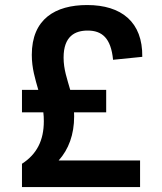

<svg xmlns="http://www.w3.org/2000/svg" viewBox="-20 -762 660 782"><path d="M412.5 -304.5V-396H266C253.5 -440.5 239 -479 239 -527.5C239 -615 286 -637.5 337 -637.5C395.5 -637.5 432 -607 440.5 -518.5L559.5 -530.5C561.5 -672.5 474.5 -741.5 335 -741.5C205 -741.5 109.5 -684.5 109.5 -538.5C109.5 -483.5 123.5 -440 136 -396H69.5V-304.5H156.5C158 -293 158.5 -281 158.5 -268.5C158.5 -190 130 -134 69.5 -95V0H550.5V-108.5H219C259.5 -153.5 282 -214 282 -288L281.5 -304.5Z"/></svg>

Font: Monaspace Neon SemiBold
Style: Regular
Weight: 600
Designer: Riley Cran & the Lettermatic Team
Foundry: Lettermatic
Version: Version 1.200 (Monaspace Neon)